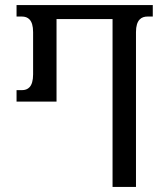

<svg xmlns="http://www.w3.org/2000/svg" viewBox="-20 -734 655 754"><path d="M422 0H514V-608C514 -657 536 -669 559 -669H580V-714H45V-669H66C89 -669 110 -657 110 -608V-442C110 -392 89 -380 66 -380H45V-335H202V-659H422Z"/></svg>

Font: Noto Serif Georgian ExtraCondensed
Style: Regular
Weight: 400
Width: 2
Designer: Monotype Design Team, Akaki Razmadze
Foundry: Google LLC
Version: Version 2.003